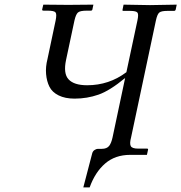

<svg xmlns="http://www.w3.org/2000/svg" viewBox="-20 -666 781 827"><path d="M544.4 -73.2Q537.6 -47.9 543.2 -36.9Q548.8 -25.9 574.7 -25.9H613.3Q618.7 -25.9 617.7 -21L612.8 1H541Q476.1 1 432.9 38.3Q389.6 75.7 366.2 141.1H338.9L377 -4.9Q379.4 -14.6 387.2 -19.8Q395 -24.9 401.4 -24.9H418.5Q439.9 -24.9 450.2 -37.6Q459.5 -49.8 464.8 -74.2L519 -330.1Q453.1 -275.4 404.1 -258.3Q355 -241.2 301.3 -241.2Q260.3 -241.2 232.4 -255.1Q204.6 -269 192.9 -292.5Q181.2 -315.9 178.5 -346.9Q175.8 -377.9 184.6 -412.1L219.7 -578.1Q225.1 -605 219.2 -612.5Q213.4 -620.1 184.6 -620.1H168Q164.6 -620.1 162.8 -621.3Q161.1 -622.6 161.6 -625L166.5 -646L273.9 -645L382.3 -646L377.9 -625Q377 -620.1 370.6 -620.1H354Q324.2 -620.1 315.4 -611.8Q306.6 -603.5 300.8 -578.1L264.6 -408.2Q252 -349.1 275.4 -324.2Q298.8 -298.8 355.5 -298.8Q449.7 -298.8 524.4 -355L571.8 -577.1Q577.6 -604 572.3 -611.3Q566.9 -619.1 540.5 -619.1H510.7Q506.8 -619.1 507.8 -624L512.2 -646L626 -644L741.2 -646L736.8 -625Q735.4 -619.1 729.5 -619.1H700.7Q674.8 -619.1 666 -611.8Q657.2 -604.5 651.4 -577.1Z"/></svg>

Font: Linux Biolinum G
Style: Italic
Weight: 400
Italic angle: -12°
Designer: Philipp H. Poll
Foundry: Philipp H. Poll
Version: Version 0.5.1